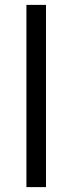

<svg xmlns="http://www.w3.org/2000/svg" viewBox="-20 -765 296 785"><path d="M168 0V-745H88V0Z"/></svg>

Font: Plus Jakarta Sans
Style: Regular
Weight: 400
Designer: Gumpita Rahayu
Foundry: Tokotype
Version: Version 2.071;gftools[0.9.30]